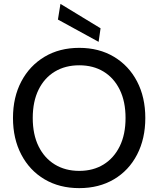

<svg xmlns="http://www.w3.org/2000/svg" viewBox="-20 -959 817 991"><path d="M389 12Q287 12 210 -33.5Q133 -79 90 -161Q47 -243 47 -350Q47 -457 90 -538.5Q133 -620 210 -666Q287 -712 389 -712Q491 -712 568 -666Q645 -620 687.5 -538.5Q730 -457 730 -350Q730 -243 687.5 -161Q645 -79 568 -33.5Q491 12 389 12ZM389 -77Q461 -77 514.5 -110Q568 -143 598 -204Q628 -265 628 -350Q628 -435 598 -496Q568 -557 514.5 -589.5Q461 -622 389 -622Q317 -622 263 -589.5Q209 -557 179 -496Q149 -435 149 -350Q149 -265 179 -204Q209 -143 263 -110Q317 -77 389 -77ZM489 -743 279 -858 292 -939 499 -813Z"/></svg>

Font: DM Sans Medium
Style: Regular
Weight: 500
Designer: Colophon Foundry, Jonny Pinhorn
Foundry: Colophon Foundry
Version: Version 4.004; ttfautohint (v1.8.4.7-5d5b)